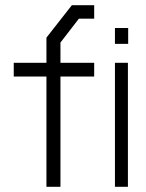

<svg xmlns="http://www.w3.org/2000/svg" viewBox="-20 -720 563 740"><path d="M213 -425V0H159V-425H33V-478H159V-575L257 -700H343V-648H284L213 -556V-478H343V-425ZM423 -551V-612H474V-551ZM423 0V-478H473V0Z"/></svg>

Font: Turret Road
Style: Regular
Weight: 400
Designer: Noponies
Foundry: Noponies
Version: Version 1.001; ttfautohint (v1.8)